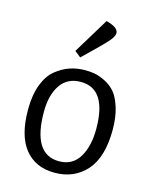

<svg xmlns="http://www.w3.org/2000/svg" viewBox="-117 -849 754 942"><g transform="rotate(15 260.0 -378.5)"><path d="M258 -46Q326 -46 360 -102Q394 -158 394 -246Q394 -450 262 -450Q194 -450 159 -398.5Q124 -347 124 -262Q124 -46 258 -46ZM46 -252Q46 -326 66 -379Q86 -432 120.5 -459.5Q155 -487 191 -499Q227 -511 268 -511Q293 -511 316 -507Q339 -503 369.5 -488Q400 -473 421.5 -448Q443 -423 458 -375Q473 -327 473 -263Q473 -124 412 -55Q351 14 251 14Q154 14 100 -53Q46 -120 46 -252ZM196 -590 306 -771Q368 -755 368 -726Q368 -709 346 -684Q318 -652 227 -565Z"/></g></svg>

Font: BreeCF
Style: Light
Weight: 300
Designer: Veronika Burian, Jos Scaglione
Foundry: TypeTogether
Version: Version 0.0.2